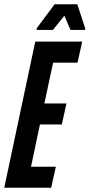

<svg xmlns="http://www.w3.org/2000/svg" viewBox="-30 -884 421 904"><path d="M-10 0 136 -688H357L335 -589H220L179 -397H283L261 -298H158L116 -99H233L211 0ZM143 -743V-751L227 -864H334L371 -751V-743H302L273 -810L219 -743Z"/></svg>

Font: Saira Ultra Condensed
Style: Bold Italic
Weight: 700
Width: 1
Italic angle: -12°
Designer: Hector Gatti with collaboration of the Omnibus-Type team
Foundry: Omnibus-Type
Version: Version 1.001; ttfautohint (v1.8)